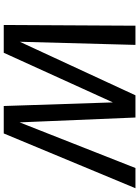

<svg xmlns="http://www.w3.org/2000/svg" viewBox="121 -864 743 1025"><g transform="rotate(90 492.5 -351.5)"><path d="M113.3 0 117.2 -703.1H219.7L202.6 -72.3H196.8L488.8 -703.1H607.4L633.8 -72.3H628.4L877 -703.1H984.9L692.4 0H545.9L525.4 -620.6H543.9L261.7 0Z"/></g></svg>

Font: Schibsted Grotesk Medium
Style: Italic
Weight: 500
Italic angle: -12°
Designer: Bakken & Baeck AS, Henrik Kongsvoll
Foundry: Schibsted ASA
Version: Version 1.100;gftools[0.9.25]